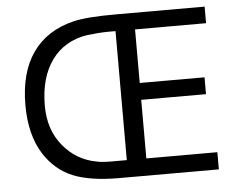

<svg xmlns="http://www.w3.org/2000/svg" viewBox="-50 -748 1006 808"><g transform="rotate(-5 453.0 -344.0)"><path d="M842.5 -617.5H542.5V-391.2H816.2V-320H542.5V-72.5H842.5V0H421.2Q298.8 0 226.2 -30Q153.8 -60 107.5 -131.2Q55 -213.8 55 -340Q55 -477.5 114.4 -561.9Q173.8 -646.2 287.5 -673.8Q342.5 -687.5 465 -687.5H842.5ZM333.8 -77.5Q353.8 -72.5 397.5 -72.5H460V-617.5H432.5Q393.8 -617.5 340 -611.2Q242.5 -596.2 189.4 -522.5Q136.2 -448.8 136.2 -330Q136.2 -228.8 192.5 -160.6Q248.8 -92.5 333.8 -77.5Z"/></g></svg>

Font: Cambay
Style: Regular
Weight: 400
Designer: Pooja Saxena
Foundry: Pooja Saxena
Version: Version 1.181;PS 001.181;hotconv 1.0.70;makeotf.lib2.5.58329